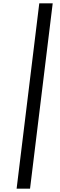

<svg xmlns="http://www.w3.org/2000/svg" viewBox="-20 -831 357 1144"><path d="M79 293 214 -811H294L159 293Z"/></svg>

Font: Expletus Sans
Style: Italic
Weight: 400
Italic angle: -7°
Designer: Jasper de Waard
Foundry: Designtown
Version: Version 7.500